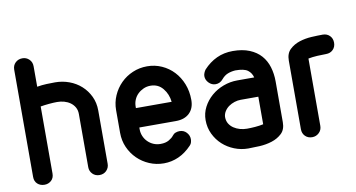

<svg xmlns="http://www.w3.org/2000/svg" viewBox="-73 -915 2062 1111"><g transform="rotate(-10 958.0 -359.5)"><path d="M50 -674Q50 -699 66.5 -715Q83 -731 108 -731Q131 -731 147.5 -715Q164 -699 164 -674V-554Q193 -559 220.5 -560Q248 -561 270 -561Q313 -561 352.5 -546.5Q392 -532 422 -505Q452 -478 470 -440.5Q488 -403 488 -357V-44Q488 -21 472 -4.5Q456 12 431 12Q406 12 390 -4.5Q374 -21 374 -44V-357Q374 -379 364.5 -396Q355 -413 339 -424.5Q323 -436 303 -441.5Q283 -447 262 -447Q242 -447 214.5 -444.5Q187 -442 164 -438V-44Q164 -18 147.5 -3Q131 12 108 12Q83 12 66.5 -3Q50 -18 50 -44Z M705 -333H915Q910 -379 882.5 -412.5Q855 -446 810 -446Q788 -446 769 -437.5Q750 -429 735.5 -415Q721 -401 713 -382Q705 -363 705 -341ZM930 -158Q955 -158 971 -140.5Q987 -123 987 -101Q987 -93 984.5 -83Q982 -73 974 -65Q938 -27 896.5 -8.5Q855 10 810 10Q765 10 725 -7Q685 -24 655 -53.5Q625 -83 607.5 -122.5Q590 -162 590 -208V-341Q590 -386 607.5 -426Q625 -466 655 -496Q685 -526 725 -543Q765 -560 810 -560Q856 -560 896 -542Q936 -524 965.5 -492.5Q995 -461 1012 -418Q1029 -375 1029 -324Q1029 -275 1000 -247Q971 -219 920 -219H705V-208Q705 -187 713 -168Q721 -149 735.5 -134.5Q750 -120 769 -112Q788 -104 810 -104Q840 -104 859.5 -115.5Q879 -127 887 -138Q895 -149 906.5 -153.5Q918 -158 930 -158Z M1410 -389Q1403 -416 1382 -432Q1361 -448 1309 -448Q1283 -446 1263.5 -438Q1244 -430 1228 -411Q1210 -389 1184 -389Q1161 -389 1144 -406.5Q1127 -424 1127 -446Q1127 -455 1131 -465Q1135 -475 1141 -483Q1176 -521 1219 -541Q1262 -561 1314 -561Q1371 -561 1412 -544Q1453 -527 1478.5 -498Q1504 -469 1516 -429.5Q1528 -390 1528 -344V-105Q1528 -62 1503.5 -39Q1479 -16 1444.5 -5Q1410 6 1371.5 8Q1333 10 1305 10Q1263 10 1224 -5.5Q1185 -21 1155.5 -48Q1126 -75 1108 -112.5Q1090 -150 1090 -194Q1090 -235 1108.5 -270.5Q1127 -306 1157.5 -332.5Q1188 -359 1228 -374Q1268 -389 1310 -389ZM1414 -275H1310Q1292 -275 1273.5 -269Q1255 -263 1240 -252.5Q1225 -242 1215 -226.5Q1205 -211 1204 -193Q1204 -170 1214 -153.5Q1224 -137 1240.5 -126Q1257 -115 1277 -109.5Q1297 -104 1318 -104Q1339 -104 1365 -106Q1391 -108 1414 -113Z M1738 -47Q1738 -22 1721 -6Q1704 10 1681 10Q1656 10 1640 -6Q1624 -22 1624 -47V-450Q1624 -492 1648 -515Q1672 -538 1706 -549Q1740 -560 1777.5 -562Q1815 -564 1843 -564Q1868 -564 1884 -548Q1900 -532 1900 -507Q1900 -482 1884 -466Q1868 -450 1843 -450Q1820 -450 1791.5 -448.5Q1763 -447 1738 -442Z"/></g></svg>

Font: VDS
Style: Bold
Weight: 700
Designer: artmaker
Foundry: artmaker
Version: Version 1.000 2009 initial release